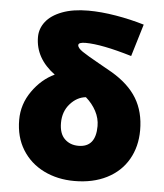

<svg xmlns="http://www.w3.org/2000/svg" viewBox="-55 -822 756 884"><g transform="rotate(5 323.5 -380.5)"><path d="M44 -246Q44 -318 86.5 -378.5Q129 -439 189 -467Q97 -535 97 -633Q97 -672 122 -704Q147 -736 197 -755Q247 -774 318 -774Q377 -774 445.5 -762.5Q514 -751 577 -732L532 -583Q392 -625 318 -625Q285 -625 285 -612Q285 -599 308.5 -583Q332 -567 386 -537L448 -502Q528 -455 565.5 -393Q603 -331 603 -246Q603 -170 569 -111Q535 -52 471 -19.5Q407 13 321 13Q243 13 180 -18Q117 -49 80.5 -107.5Q44 -166 44 -246ZM326 -150Q406 -150 406 -248Q406 -284 388.5 -317Q371 -350 341 -376Q300 -372 268.5 -336.5Q237 -301 237 -248Q237 -199 262 -174.5Q287 -150 326 -150Z"/></g></svg>

Font: Nebula Sans Black
Style: Regular
Weight: 900
Designer: Paul D. Hunt for Adobe (as Source Sans)
Foundry: Nebula Entertainment & Broadcasting LLC
Version: Version 1.010